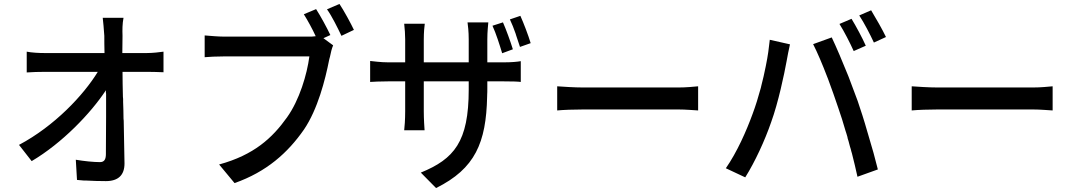

<svg xmlns="http://www.w3.org/2000/svg" viewBox="-20 -881 5431 970"><path d="M609 -55C608 -118 606 -193 605 -271L604 -282C604 -310 603 -338 602 -366V-381L601 -392C600 -435 599 -478 599 -518H727C749 -518 782 -517 806 -516V-620C787 -617 749 -613 722 -613H598C598 -646 599 -676 599 -700C598 -729 598 -761 604 -791H499C502 -767 504 -740 507 -700C507 -676 507 -646 508 -613H205C176 -613 140 -615 115 -620V-515C144 -517 175 -518 206 -518H474C402 -400 255 -244 76 -149L140 -67C294 -158 438 -308 515 -425V-414C515 -412 515 -410 516 -408V-392C516 -390 516 -388 516 -386V-375C516 -367 516 -360 516 -352V-341C516 -332 516 -322 516 -313V-292C516 -223 515 -160 515 -114V-106C515 -105 515 -104 515 -103C515 -76 507 -62 485 -62C452 -62 404 -67 363 -74L369 28C380 29 392 30 403 31H413C447 33 482 34 515 34C578 34 609 3 609 -55Z M1768 -730C1760 -747 1749 -768 1737 -790L1732 -799C1719 -822 1706 -845 1695 -861L1632 -834C1657 -799 1685 -742 1705 -700L1768 -730ZM1516 -227C1585 -329 1623 -477 1643 -579L1645 -587C1646 -589 1646 -592 1647 -594C1651 -614 1656 -636 1663 -652L1614 -688L1649 -704C1631 -742 1600 -799 1577 -835L1515 -809C1535 -777 1558 -735 1575 -698C1562 -696 1551 -696 1540 -696H1112C1082 -696 1040 -700 1014 -702V-592C1037 -594 1073 -596 1111 -596H1543C1531 -505 1493 -376 1430 -288C1356 -184 1263 -98 1087 -50L1165 44C1327 -13 1434 -109 1516 -227Z M2661 -663C2649 -703 2626 -763 2609 -801L2556 -783C2566 -762 2576 -737 2585 -711L2588 -701C2595 -681 2601 -662 2607 -644L2661 -663ZM2571 -632C2559 -671 2537 -732 2521 -768L2468 -751C2486 -712 2504 -655 2517 -612L2571 -632ZM2442 -435V-470H2522C2566 -470 2598 -469 2611 -467V-572C2594 -569 2566 -566 2522 -566H2442V-682C2442 -722 2446 -754 2447 -768H2342C2344 -754 2348 -722 2348 -682V-566H2121V-681C2121 -718 2124 -748 2126 -761H2022C2025 -735 2027 -706 2027 -682V-566H1943C1902 -566 1862 -572 1850 -573V-467C1864 -468 1901 -470 1943 -470H2027V-319C2027 -278 2024 -237 2022 -223H2125C2124 -237 2121 -279 2121 -319V-470H2348V-429C2348 -164 2274 -78 2106 -9L2183 69C2381 -29 2436 -161 2441 -392L2442 -429L2441 -398C2442 -410 2442 -422 2442 -435Z M3507 -445C3484 -443 3449 -439 3406 -439H2928C2880 -439 2824 -443 2795 -445V-323C2825 -326 2879 -328 2928 -328H3406C3445 -328 3487 -324 3507 -323V-445Z M4456 -694C4439 -730 4404 -791 4381 -829L4321 -803C4346 -765 4375 -709 4395 -666L4456 -694ZM4354 -650C4337 -689 4304 -750 4282 -786L4221 -760C4245 -722 4275 -663 4293 -623L4354 -650ZM4415 -25C4403 -74 4385 -140 4365 -205L4362 -215C4346 -272 4328 -327 4313 -371C4300 -407 4284 -449 4268 -491L4264 -501C4235 -573 4204 -646 4182 -692L4088 -658C4109 -617 4135 -556 4159 -493L4163 -483C4182 -432 4200 -381 4215 -336C4228 -300 4240 -260 4252 -219L4255 -210L4258 -200C4259 -197 4260 -193 4261 -190L4263 -180C4266 -172 4268 -164 4270 -156L4274 -141C4277 -133 4279 -124 4281 -116L4284 -106C4294 -66 4304 -26 4312 12L4415 -25ZM3876 -264C3912 -363 3942 -506 3954 -572C3958 -594 3965 -632 3971 -657L3869 -680C3865 -640 3859 -597 3850 -553L3848 -543C3842 -511 3834 -479 3826 -447L3824 -438C3811 -390 3797 -345 3782 -305C3751 -220 3704 -113 3647 -31L3745 15C3794 -63 3844 -171 3876 -264Z M5298 -445C5275 -443 5240 -439 5197 -439H4719C4671 -439 4615 -443 4586 -445V-323C4616 -326 4670 -328 4719 -328H5197C5236 -328 5278 -324 5298 -323V-445Z"/></svg>

Font: Glow Sans SC Condensed Medium
Style: Regular
Weight: 600
Width: 3
Designer: Ryoko NISHIZUKA (kana, bopomofo & ideographs); Paul D. Hunt (Latin, Greek & Cyrillic); Sandoll Communications, Soo-young
Version: Version 0.93